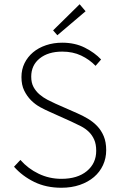

<svg xmlns="http://www.w3.org/2000/svg" viewBox="-20 -872 561 904"><path d="M269 12Q197 12 141 -15.5Q85 -43 46 -87L76 -119Q112 -78 162 -54Q212 -30 269 -30Q345 -30 389 -66.5Q433 -103 433 -162Q433 -193 423.5 -214.5Q414 -236 398 -251.5Q382 -267 360.5 -278Q339 -289 315 -300L215 -345Q194 -354 170 -367Q146 -380 126.5 -399.5Q107 -419 94 -445.5Q81 -472 81 -509Q81 -545 95.5 -574.5Q110 -604 135.5 -625.5Q161 -647 196.5 -659Q232 -671 273 -671Q333 -671 379.5 -647.5Q426 -624 456 -592L430 -562Q401 -592 362 -610.5Q323 -629 273 -629Q207 -629 167 -597Q127 -565 127 -511Q127 -482 138 -462Q149 -442 166 -427.5Q183 -413 203 -402.5Q223 -392 241 -384L341 -340Q369 -328 394 -313Q419 -298 438 -278Q457 -258 468.5 -230.5Q480 -203 480 -165Q480 -127 465 -94.5Q450 -62 422.5 -38.5Q395 -15 356 -1.5Q317 12 269 12ZM250 -706 230 -729 355 -852 383 -819Z"/></svg>

Font: Giro Light
Style: Regular
Weight: 300
Designer: Paul D. Hunt
Foundry: Adobe Systems Incorporated
Version: Version 1.000;PS 1.0;hotconv 1.0.88;makeotf.lib2.5.647800